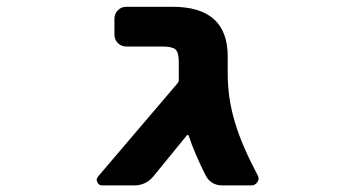

<svg xmlns="http://www.w3.org/2000/svg" viewBox="-20 -569 1040 571"><path d="M641.6 -17.6Q606.4 -17.6 590.8 -48.8Q557.6 -115.2 541 -166Q540 -167 538.6 -167.5Q537.1 -168 536.1 -167L436.5 -44.9Q414.1 -17.6 378.9 -17.6H284.2Q273.4 -17.6 269.5 -27.3Q267.6 -31.2 267.6 -34.2Q267.6 -39.1 271.5 -43.9L508.8 -322.3Q511.7 -326.2 511.7 -330.1V-384.8Q511.7 -413.1 502 -421.9Q491.2 -430.7 462.9 -430.7H355.5Q340.8 -430.7 330.6 -440.9Q320.3 -451.2 320.3 -465.8V-513.7Q320.3 -528.3 330.6 -538.6Q340.8 -548.8 355.5 -548.8H493.2Q657.2 -548.8 657.2 -401.4V-349.6Q657.2 -274.4 679.7 -202.1Q699.2 -136.7 746.1 -47.9Q749 -43 749 -38.1Q749 -33.2 746.1 -28.3Q739.3 -17.6 727.5 -17.6Z"/></svg>

Font: Rounded-L Mgen+ 1mn bold
Style: Bold
Weight: 700
Designer: [Source Han Sans]
Ryoko NISHIZUKA  (kana & ideographs); Paul D. Hunt (Latin, Greek & Cyrillic); Wenlong ZHANG  (bopomofo
Version: Version 1.059.20150602